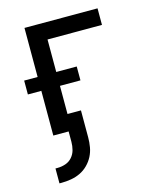

<svg xmlns="http://www.w3.org/2000/svg" viewBox="-112 -597 724 896"><g transform="rotate(-15 250.0 -148.5)"><path d="M63 223V151H73Q93 151 112 144.5Q131 138 144 123Q157 108 162 89Q167 70 167 50V0H93V-216H28V-283H93V-520H446V-440H183V-283H282V-216H183V-80H248V50Q248 74 244 97Q240 120 229.5 140.5Q219 161 202 178Q185 195 164 205Q143 215 119.5 219Q96 223 73 223Z"/></g></svg>

Font: Iosevka SS18 Medium
Style: Regular
Weight: 500
Monospace: yes
Designer: Belleve Invis
Foundry: Belleve Invis
Version: Version 25.1.1; ttfautohint (v1.8.4)